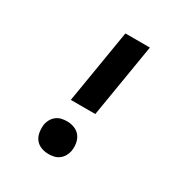

<svg xmlns="http://www.w3.org/2000/svg" viewBox="-173 -863 946 998"><g transform="rotate(30 300.0 -363.5)"><path d="M219 -294 292 -735H439L366 -294ZM259 8Q235 8 213.5 -0.5Q192 -9 179 -26.5Q166 -44 162.5 -67Q159 -90 162 -114Q165 -130 173.5 -145Q182 -160 196 -170.5Q210 -181 226.5 -184.5Q243 -188 259 -188Q282 -188 303.5 -179.5Q325 -171 338 -153.5Q351 -136 355 -113Q359 -90 355 -66Q352 -50 343.5 -35Q335 -20 321 -9.5Q307 1 291 4.5Q275 8 259 8Z"/></g></svg>

Font: Iosevka Curly Slab HvEx
Style: Italic
Weight: 900
Width: 7
Italic angle: -9°
Monospace: yes
Designer: Belleve Invis
Foundry: Belleve Invis
Version: Version 11.1.0; ttfautohint (v1.8.3)